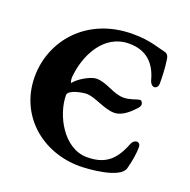

<svg xmlns="http://www.w3.org/2000/svg" viewBox="-122 -782 904 914"><g transform="rotate(20 330.5 -325.0)"><path d="M375 14C420 14 574 3 592 -53C604 -97 610 -138 610 -167C610 -178 605 -189 592 -189C581 -189 570 -179 566 -167C531 -77 484 -38 393 -38C275 -38 199 -182 199 -282C199 -309 271 -321 290 -321C334 -321 390 -281 443 -281C484 -281 522 -319 542 -341C549 -347 553 -359 553 -360C553 -372 546 -382 537 -381C522 -379 493 -364 460 -364C407 -364 363 -405 310 -405C281 -405 225 -373 203 -345C200 -341 196 -362 197 -373C207 -485 270 -615 399 -615C483 -615 534 -570 556 -486C559 -474 569 -461 580 -461C593 -461 600 -474 600 -485C600 -515 599 -563 592 -608C590 -623 583 -633 570 -636C549 -641 529 -647 508 -652C478 -659 446 -664 400 -664C166 -664 29 -495 29 -314C29 -120 184 14 375 14Z"/></g></svg>

Font: EB Garamond
Style: Bold
Weight: 700
Designer: Georg Duffner and Octavio Pardo
Foundry: Georg Duffner
Version: Version 1.000;PS 001.000;hotconv 1.0.88;makeotf.lib2.5.64775